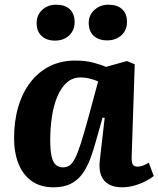

<svg xmlns="http://www.w3.org/2000/svg" viewBox="-20 -784 675 818"><path d="M541 -117Q540 -95 545 -84.5Q550 -74 567 -74Q578 -74 590.5 -79Q603 -84 614 -91L635 -34Q623 -24 601 -12.5Q579 -1 552.5 6.5Q526 14 499 14Q468 14 445 2Q422 -10 411.5 -35Q401 -60 405 -99L426 -282L417 -283L391 -191Q379 -146 365 -108.5Q351 -71 331 -43.5Q311 -16 281.5 -1Q252 14 208 14Q152 14 114.5 -13Q77 -40 58.5 -87Q40 -134 40 -196Q40 -269 58 -329.5Q76 -390 110 -434Q144 -478 192 -502Q240 -526 300 -526Q344 -526 378 -517Q412 -508 431 -499L521 -524L554 -510ZM248 -71Q264 -71 276 -79Q288 -87 299.5 -109Q311 -131 324.5 -173.5Q338 -216 357 -285L398 -437Q386 -443 365 -448.5Q344 -454 323 -454Q290 -454 265.5 -433Q241 -412 225 -374.5Q209 -337 201.5 -288.5Q194 -240 194 -186Q194 -142 200 -117Q206 -92 218 -81.5Q230 -71 248 -71ZM136 -685Q136 -720 160 -742Q184 -764 219 -764Q257 -764 277.5 -744.5Q298 -725 298 -690Q298 -655 274.5 -633Q251 -611 214 -611Q178 -611 157 -631Q136 -651 136 -685ZM358 -686Q358 -720 382.5 -742Q407 -764 442 -764Q480 -764 500.5 -744.5Q521 -725 521 -691Q521 -655 497 -633.5Q473 -612 437 -612Q400 -612 379 -631.5Q358 -651 358 -686Z"/></svg>

Font: Literata
Style: Bold Italic
Weight: 700
Italic angle: -2°
Designer: Latin by Veronika Burian and Jose Scaglione. Greek by Irene Vlachou. Cyrillic by Vera Evstafieva
Foundry: TypeTogether
Version: Version 3.103;gftools[0.9.29]